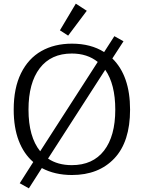

<svg xmlns="http://www.w3.org/2000/svg" viewBox="-20 -946 788 1051"><path d="M308 -780 395 -926 455 -887 353 -751ZM88 57 162 -59Q110 -104 82.5 -176Q55 -248 55 -346Q55 -464 95 -545Q135 -626 206.5 -666.5Q278 -707 374 -707Q477 -707 550 -661L606 -748L656 -720L595 -626Q692 -531 692 -346Q692 -170 606 -79Q520 12 374 12Q280 12 209 -26L138 85ZM515 -607Q458 -653 373 -653Q259 -653 197.5 -572.5Q136 -492 136 -346Q136 -197 200 -118ZM611 -346Q611 -485 556 -564L243 -78Q296 -42 373 -42Q488 -42 549.5 -121.5Q611 -201 611 -346Z"/></svg>

Font: Maitree
Style: Regular
Weight: 400
Designer: CadsonDemak Team
Foundry: CadsonDemak
Version: Version 1.001